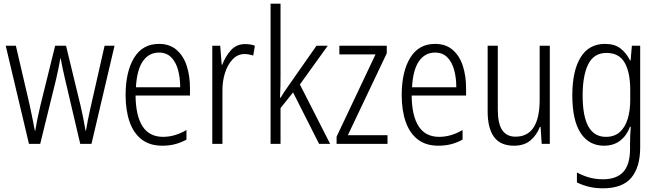

<svg xmlns="http://www.w3.org/2000/svg" viewBox="-20 -780 3564 1041"><path d="M332 -354Q325 -382 319.5 -410Q314 -438 309 -463H307Q303 -438 297 -409.5Q291 -381 285 -354L198 0H137L11 -532H66L141 -210Q149 -172 156 -137.5Q163 -103 169 -71H171Q175 -97 182.5 -133.5Q190 -170 199 -208L279 -532H338L417 -206Q424 -176 431 -141.5Q438 -107 444 -71H446Q451 -100 456 -126.5Q461 -153 469 -188L547 -532H601L476 0H415Z M842 -542Q900 -542 937.5 -509.5Q975 -477 992.5 -422.5Q1010 -368 1010 -303V-262H715Q716 -152 753 -95Q790 -38 864 -38Q928 -38 991 -75V-23Q962 -7 930 1.5Q898 10 860 10Q792 10 748 -24Q704 -58 682.5 -120Q661 -182 661 -264Q661 -391 707 -466.5Q753 -542 842 -542ZM842 -495Q787 -495 754.5 -448Q722 -401 717 -307H957Q957 -359 945 -402Q933 -445 907.5 -470Q882 -495 842 -495Z M1309 -541Q1322 -541 1336 -539Q1350 -537 1362 -532L1353 -479Q1343 -482 1331 -484.5Q1319 -487 1306 -487Q1269 -487 1241.5 -458.5Q1214 -430 1199.5 -383.5Q1185 -337 1186 -282V0H1131V-532H1174L1182 -429H1185Q1201 -472 1231 -506.5Q1261 -541 1309 -541Z M1501 -373Q1501 -341 1500.5 -311Q1500 -281 1498 -250H1501Q1511 -266 1521 -281.5Q1531 -297 1542 -312L1696 -532H1757L1606 -322L1770 0H1710L1569 -279L1501 -194V0H1447V-760H1501Z M2081 0H1805V-39L2016 -485H1820V-532H2077V-491L1866 -47H2081Z M2339 -542Q2397 -542 2434.5 -509.5Q2472 -477 2489.5 -422.5Q2507 -368 2507 -303V-262H2212Q2213 -152 2250 -95Q2287 -38 2361 -38Q2425 -38 2488 -75V-23Q2459 -7 2427 1.5Q2395 10 2357 10Q2289 10 2245 -24Q2201 -58 2179.5 -120Q2158 -182 2158 -264Q2158 -391 2204 -466.5Q2250 -542 2339 -542ZM2339 -495Q2284 -495 2251.5 -448Q2219 -401 2214 -307H2454Q2454 -359 2442 -402Q2430 -445 2404.5 -470Q2379 -495 2339 -495Z M2961 -532V0H2917L2911 -92H2907Q2891 -49 2857 -19.5Q2823 10 2767 10Q2693 10 2658.5 -37.5Q2624 -85 2624 -176V-532H2679V-186Q2679 -110 2703 -74.5Q2727 -39 2775 -39Q2906 -39 2906 -240V-532Z M3260 -542Q3312 -542 3344 -517.5Q3376 -493 3396 -452H3399L3406 -532H3451V19Q3451 126 3403 183.5Q3355 241 3249 241Q3207 241 3172.5 232.5Q3138 224 3108 209V155Q3141 173 3175.5 182.5Q3210 192 3249 192Q3323 192 3359.5 152Q3396 112 3396 27V-4Q3396 -24 3397 -46Q3398 -68 3400 -93H3396Q3378 -45 3342.5 -17.5Q3307 10 3255 10Q3173 10 3128 -59Q3083 -128 3083 -263Q3083 -396 3128 -469Q3173 -542 3260 -542ZM3268 -493Q3200 -493 3169.5 -432Q3139 -371 3139 -263Q3139 -149 3170.5 -93.5Q3202 -38 3265 -38Q3312 -38 3341 -64.5Q3370 -91 3383.5 -136Q3397 -181 3397 -237V-294Q3397 -387 3367 -440Q3337 -493 3268 -493Z"/></svg>

Font: Noto Sans Gurmukhi UI Condensed Light
Style: Regular
Weight: 300
Width: 3
Designer: Jelle Bosma - Monotype Design Team
Foundry: Monotype Imaging Inc.
Version: Version 2.004; ttfautohint (v1.8.4.7-5d5b)